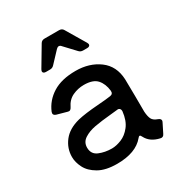

<svg xmlns="http://www.w3.org/2000/svg" viewBox="-182 -897 974 1038"><g transform="rotate(-30 305.0 -378.5)"><path d="M560 -86Q576 -80 576 -69Q576 -65 573 -59L545 -3Q537 15 519 10Q461 -3 439 -47Q434 -58 429 -58Q424 -58 418 -50Q366 13 249 13Q178 13 134.5 -12Q91 -37 73 -72.5Q55 -108 55 -141Q55 -195 88.5 -238Q122 -281 189 -298Q235 -309 317 -315Q373 -319 398 -323Q418 -326 416 -347Q411 -392 386.5 -419.5Q362 -447 305 -447Q268 -447 234.5 -431.5Q201 -416 183 -378Q174 -359 157 -365L96 -382Q80 -387 80 -399Q80 -402 82 -408Q106 -466 161 -500.5Q216 -535 304 -535Q390 -535 450 -490.5Q510 -446 514 -362Q515 -322 515.5 -255Q516 -188 516 -158Q518 -128 526 -111.5Q534 -95 560 -86ZM415 -219V-221Q415 -231 409 -236.5Q403 -242 393 -240L354 -236Q289 -230 248.5 -222.5Q208 -215 179.5 -196.5Q151 -178 151 -144Q151 -103 187 -88Q223 -73 266 -73Q293 -73 325.5 -86Q358 -99 383.5 -131.5Q409 -164 415 -219ZM363 -756 435 -635Q439 -627 439 -623Q439 -617 434 -613.5Q429 -610 421 -610H395Q380 -610 370 -621L307 -688Q301 -696 292 -696Q285 -696 277 -688L214 -621Q204 -610 189 -610H163Q155 -610 150 -613.5Q145 -617 145 -623Q145 -627 149 -635L221 -756Q229 -770 247 -770H337Q355 -770 363 -756Z"/></g></svg>

Font: Shippori Antique B1
Style: Regular
Weight: 400
Designer: FONTDASU
Foundry: FONTDASU / Google Inc. / but / Adobe
Version: Version 2.001